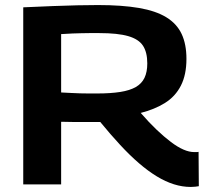

<svg xmlns="http://www.w3.org/2000/svg" viewBox="-20 -730 826 760"><path d="M735 10Q702 10 668.5 -0.5Q635 -11 600.5 -32Q566 -53 530 -84Q494 -115 456 -156Q418 -197 377 -247Q369 -247 353.5 -247Q338 -247 329 -247Q305 -247 277 -247Q249 -247 222 -248V0H72V-701Q137 -704 189.5 -706Q242 -708 286 -709Q330 -710 368 -710Q463 -710 530 -698.5Q597 -687 638.5 -661.5Q680 -636 699 -595.5Q718 -555 718 -497Q718 -434 696 -391Q674 -348 633 -322.5Q592 -297 537 -283Q570 -245 600 -216.5Q630 -188 656.5 -168Q683 -148 706 -138Q729 -128 749 -128Q752 -128 757.5 -128Q763 -128 766 -129L767 7Q761 8 753 9Q745 10 735 10ZM365 -360Q418 -360 456 -366Q494 -372 517.5 -385.5Q541 -399 552 -422Q563 -445 563 -479Q563 -523 546 -549Q529 -575 487.5 -587Q446 -599 373 -599Q351 -599 334 -599Q317 -599 301.5 -598.5Q286 -598 267.5 -597.5Q249 -597 222 -595V-364Q243 -363 261.5 -362Q280 -361 297 -360.5Q314 -360 330.5 -360Q347 -360 365 -360Z"/></svg>

Font: Georama SemiExpanded SemiBold
Style: Regular
Weight: 600
Width: 6
Designer: Jean-Baptiste Levee
Foundry: Production Type
Version: Version 1.001